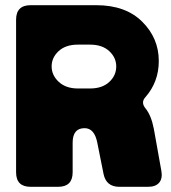

<svg xmlns="http://www.w3.org/2000/svg" viewBox="-20 -720 660 740"><path d="M42 -644Q42 -700 98 -700H351Q464 -700 528 -636.5Q592 -573 592 -485Q592 -404 540 -345Q522 -325 541 -302Q563 -275 573 -223L602 -61Q607 -32 593.5 -16Q580 0 551 0H440Q389 0 379 -50L355 -170Q344 -226 306 -226Q260 -226 260 -170V-56Q260 0 204 0H98Q42 0 42 -56ZM280 -379H327Q374 -379 401 -404Q428 -429 428 -464Q428 -498 401 -523Q374 -548 327 -548H280Q233 -548 206 -523Q179 -498 179 -464Q179 -430 206.5 -404.5Q234 -379 280 -379Z"/></svg>

Font: LT Crewmate
Style: Regular
Weight: 400
Designer: Daniel Lyons
Foundry: LyonsType
Version: Version 1.001;FEAKit 1.0